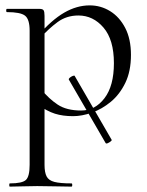

<svg xmlns="http://www.w3.org/2000/svg" viewBox="-20 -419 545 714"><path d="M236 -123Q234.8 -126 239.6 -130.1Q244.4 -134.2 250.7 -136.7Q257 -139.2 258 -136.2L395 100.6Q397 102.6 391.7 106.8Q386.4 111 380.6 113.5Q374.8 116 372.8 113ZM16.6 275Q14.4 275 14.4 269Q14.4 263 16.6 263Q62.8 263 76.5 250Q90.2 237 90.2 194V-305Q90.2 -347.4 73.1 -360.7Q56 -374 5.8 -374Q3 -374 3 -380Q3 -386 5.8 -386Q31.2 -386 53.8 -386Q76.4 -386 94.9 -386Q113.4 -386 126.8 -386Q138.4 -386 142 -380.9Q145.6 -375.8 145.6 -359.8V194Q145.6 222 153.3 237Q161 252 182.4 257.5Q203.8 263 245.8 263Q248.8 263 248.8 269Q248.8 275 245.8 275Q219.4 275 186.8 274Q154.2 273 118.4 273Q90.4 273 63.5 274Q36.6 275 16.6 275ZM251.6 13Q213.4 13 184.3 3.8Q155.2 -5.4 119.6 -30.4L134.6 -85.4Q161.4 -52 194.5 -30Q227.6 -8 281.8 -8Q333.6 -8 368.6 -53.8Q403.6 -99.6 403.6 -184Q403.6 -271.2 365 -316.3Q326.4 -361.4 271.6 -361.4Q227.4 -361.4 194 -336.8Q160.6 -312.2 129.8 -277.6L120.6 -285.6Q171.6 -344.6 218.5 -371.8Q265.4 -399 313.6 -399Q354.8 -399 389.6 -377.5Q424.4 -356 445.7 -315Q467 -274 467 -215Q467 -154.2 446.1 -111Q425.2 -67.8 392.2 -40.5Q359.2 -13.2 321.9 -0.1Q284.6 13 251.6 13Z"/></svg>

Font: Cormorant Light
Style: Regular
Weight: 300
Designer: Christian Thalmann (Catharsis Fonts)
Foundry: Catharsis Fonts
Version: Version 4.000